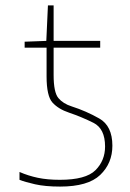

<svg xmlns="http://www.w3.org/2000/svg" viewBox="-20 -679 479 709"><path d="M202 10Q305 10 350 -33Q395 -76 395 -141Q395 -214 346.5 -241.5Q298 -269 245 -286Q213 -296 195.5 -317Q178 -338 178 -402V-503H350V-528H178V-659H157L151 -528L71 -525V-503H152V-397Q152 -324 174 -300Q196 -276 235 -263Q282 -247 325 -225.5Q368 -204 368 -138Q368 -86 332.5 -50.5Q297 -15 201 -15Q155 -15 119.5 -22.5Q84 -30 52 -44V-15Q72 -7 109.5 1.5Q147 10 202 10Z"/></svg>

Font: Noto Sans UI Thin
Style: Regular
Weight: 250
Designer: Monotype Design Team
Foundry: Monotype Imaging Inc.
Version: Version 1.901